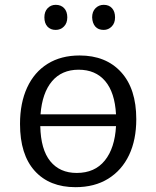

<svg xmlns="http://www.w3.org/2000/svg" viewBox="-20 -767 646 796"><path d="M310 -537Q419 -537 482 -468Q545 -399 545 -273Q545 -187 515 -124Q485 -61 428.5 -26Q372 9 293 9Q185 9 124 -58.5Q63 -126 63 -253Q63 -340 92.5 -404Q122 -468 177.5 -502.5Q233 -537 310 -537ZM306 -478Q236 -478 195.5 -430Q155 -382 148 -293H461Q456 -384 416 -431Q376 -478 306 -478ZM298 -50Q373 -50 414.5 -101.5Q456 -153 461 -244H147Q149 -147 188.5 -98.5Q228 -50 298 -50ZM410 -643Q387 -643 375 -657Q363 -671 362 -695Q362 -719 376 -733Q390 -747 410 -747Q432 -747 444.5 -733Q457 -719 457 -695Q457 -671 443 -657Q429 -643 410 -643ZM211 -643Q189 -643 176.5 -657Q164 -671 164 -695Q164 -719 177.5 -733Q191 -747 211 -747Q233 -747 246 -733Q259 -719 259 -695Q259 -671 245 -657Q231 -643 211 -643Z"/></svg>

Font: Bitter
Style: Regular
Weight: 400
Designer: Sol Matas, and Bitter project Authors
Foundry: Sol Matas
Version: Version 2.001